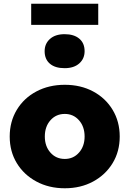

<svg xmlns="http://www.w3.org/2000/svg" viewBox="-20 -998 693 1028"><path d="M327 10Q242 10 175 -26Q108 -62 70 -124.5Q32 -187 32 -267Q32 -347 70 -410Q108 -473 175 -508.5Q242 -544 327 -544Q412 -544 478.5 -508.5Q545 -473 583 -410Q621 -347 621 -267Q621 -187 583 -124.5Q545 -62 478.5 -26Q412 10 327 10ZM327 -147Q373 -147 403 -181Q433 -215 433 -267Q433 -320 403 -354Q373 -388 327 -388Q280 -388 250 -354Q220 -320 220 -267Q220 -215 250 -181Q280 -147 327 -147ZM326 -633Q275 -633 247 -657Q219 -681 219 -724Q219 -764 247.5 -789.5Q276 -815 326 -815Q376 -815 404.5 -791Q433 -767 433 -724Q433 -684 404.5 -658.5Q376 -633 326 -633ZM147 -865V-978H506V-865Z"/></svg>

Font: Lexend Deca ExtraBold
Style: Regular
Weight: 800
Designer: Bonnie Shaver-Troup, Thomas Jockin
Foundry: Lexend
Version: Version 1.008; ttfautohint (v1.8.4.7-5d5b)